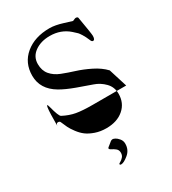

<svg xmlns="http://www.w3.org/2000/svg" viewBox="-218 -836 1032 1152"><g transform="rotate(-30 298.0 -260.5)"><path d="M257 79Q257 76 277 61Q279 60 285 54.5Q291 49 296 46.5Q301 44 307 44Q312 44 323 49.5Q334 55 346.5 70Q359 85 359 105Q359 148 327 174.5Q295 201 276 201Q267 201 267 194Q267 191 277.5 185.5Q288 180 298.5 168.5Q309 157 309 139Q309 120 296 109.5Q283 99 270 93Q257 87 257 79ZM59 -187Q59 -208 73 -208Q86 -208 89 -198Q99 -174 107.5 -156.5Q116 -139 135 -113.5Q154 -88 176 -71.5Q198 -55 232.5 -43Q267 -31 308 -31Q383 -31 428.5 -70.5Q474 -110 474 -174Q474 -221 443 -252.5Q412 -284 372 -297.5Q332 -311 270.5 -333.5Q209 -356 170 -379Q79 -433 79 -526Q79 -615 143.5 -668.5Q208 -722 311 -722Q349 -722 401.5 -705.5Q454 -689 455 -689Q458 -689 466 -693Q474 -697 478 -697Q491 -697 493 -689Q514 -568 514 -553Q514 -525 500 -525Q491 -525 486 -539Q474 -568 462.5 -586Q451 -604 446 -609Q441 -614 420 -633Q366 -681 289 -681Q227 -681 185 -651Q143 -621 143 -570Q143 -525 167.5 -496Q192 -467 233 -451Q274 -435 319 -421Q364 -407 414.5 -382Q465 -357 498 -322Q538 -194 538 -194Q538 -194 471 -194Q404 -194 305 -194Q236 -194 194 -201.5Q152 -209 108 -232Q95 -240 77 -310Q59 -380 59 -187Z"/></g></svg>

Font: OFL Sorts Mill Goudy TT
Style: Regular
Weight: 500
Version: Version 003.000